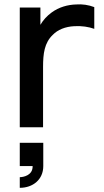

<svg xmlns="http://www.w3.org/2000/svg" viewBox="-20 -598 489 902"><path d="M338.5 -577.1C297.9 -576 257.3 -564.6 222.9 -539.6C200 -522.9 182.3 -503.1 169.8 -481.3V-562.5H72.9V0H182.3V-283.3C182.3 -345.8 188.5 -396.9 228.1 -434.4C251 -458.3 286.5 -472.9 329.2 -475C363.5 -477.1 396.9 -471.9 422.9 -462.5V-564.6C395.8 -575 366.7 -579.2 338.5 -577.1ZM72.9 182.3H133.3C134.4 227.1 87.5 234.4 72.9 234.4V284.4C134.4 284.4 183.3 245.8 183.3 182.3V72.9H72.9Z"/></svg>

Font: Manrope Semibold
Style: Regular
Weight: 600
Width: 4
Designer: Michael Sharanda
Foundry: Michael Sharanda
Version: Version 2.000;PS 002.000;hotconv 1.0.88;makeotf.lib2.5.64775